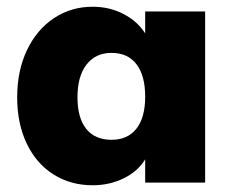

<svg xmlns="http://www.w3.org/2000/svg" viewBox="-20 -542 683 570"><path d="M589 -508V0H411V-69Q389 -33 347 -12.5Q305 8 255 8Q190 8 139 -24Q88 -56 59.5 -115.5Q31 -175 31 -253Q31 -332 60 -393Q89 -454 140 -488Q191 -522 255 -522Q305 -522 346.5 -500.5Q388 -479 411 -443V-508ZM411 -255Q411 -318 385 -351.5Q359 -385 311 -385Q264 -385 237 -350.5Q210 -316 210 -253Q210 -192 236 -159.5Q262 -127 311 -127Q359 -127 385 -160Q411 -193 411 -255Z"/></svg>

Font: Muli Black
Style: Regular
Weight: 900
Designer: Vernon Adams
Foundry: Vernon Adams
Version: Version 2.001